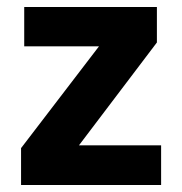

<svg xmlns="http://www.w3.org/2000/svg" viewBox="-20 -527 519 547"><path d="M439 0H40V-105L262 -395H49V-507H427V-406L205 -113H439Z"/></svg>

Font: Hind Siliguri
Style: Bold
Weight: 700
Designer: Jyotish Sonowal
Foundry: Indian Type Foundry
Version: Version 1.001;PS 1.0;hotconv 1.0.86;makeotf.lib2.5.63406; tt